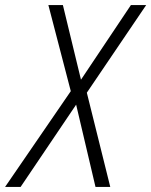

<svg xmlns="http://www.w3.org/2000/svg" viewBox="-77 -734 594 754"><path d="M4 0 222 -323 298 0H356L264 -370L497 -714H437L241 -421L170 -714H113L201 -376L-57 0Z"/></svg>

Font: Noto Sans UI SemiCondensed Light
Style: Italic
Weight: 300
Width: 4
Designer: Monotype Design Team
Foundry: Monotype Imaging Inc.
Version: 1.001